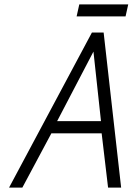

<svg xmlns="http://www.w3.org/2000/svg" viewBox="-20 -847 599 867"><path d="M559 -827H338L326 -773H547ZM527 0 448 -700H395L21 0H81L212 -245H439L468 0ZM238 -300 402 -614 436 -300Z"/></svg>

Font: Advent Pro
Style: Italic
Weight: 400
Italic angle: -12°
Designer: VivaRado, Andreas Kalpakidis
Foundry: VivaRado, Andreas Kalpakidis
Version: Version 3.000